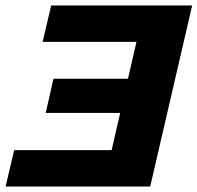

<svg xmlns="http://www.w3.org/2000/svg" viewBox="-48 -680 720 700"><path d="M499.6 0H-27.6L3.6 -132.6H359L390.2 -268.2H118.6L147 -393H418.6L449.6 -527.4H107.4L138.6 -660H652.6Z"/></svg>

Font: Work Sans
Style: Italic
Weight: 400
Italic angle: -13°
Designer: Wei Huang
Foundry: Wei Huang
Version: Version 2.012